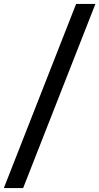

<svg xmlns="http://www.w3.org/2000/svg" viewBox="-70 -837 505 975"><path d="M414.5 -817 47.5 118H-50.5L316.5 -817Z"/></svg>

Font: Argentum Sans
Style: Italic
Weight: 400
Italic angle: -11.3099°
Designer: Julieta Ulanovsky, Owen Earl, Rasmus Andersson, Cristiano Sobral
Foundry: The Argentum Sans Project Authors
Version: Version 3.131; ttfautohint (v1.8.4.7-5d5b-dirty)